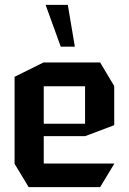

<svg xmlns="http://www.w3.org/2000/svg" viewBox="-20 -770 531 790"><path d="M98 0 40 -96V-97H450V-96L392 0ZM40 -97V-454L159 -513H160V-97ZM160 -210V-261H330V-210ZM160 -415V-513H392L450 -416V-415ZM330 -210V-415H450V-255L331 -210ZM230 -578 168 -749V-750H259L288 -578Z"/></svg>

Font: Foldit Medium
Style: Regular
Weight: 500
Version: Version 1.003